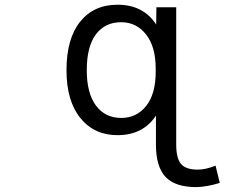

<svg xmlns="http://www.w3.org/2000/svg" viewBox="-20 -555 1040 805"><path d="M343.8 -260.7Q343.8 -164.1 382.3 -112.3Q420.9 -60.5 488.3 -60.5Q552.7 -60.5 592.8 -110.8Q632.8 -161.1 632.8 -253.9V-267.6Q632.8 -359.4 592.3 -410.6Q551.8 -461.9 488.3 -461.9Q419.9 -461.9 381.8 -410.6Q343.8 -359.4 343.8 -260.7ZM258.8 -260.7Q258.8 -392.6 315.9 -463.9Q373 -535.2 472.7 -535.2Q581.1 -535.2 634.8 -452.1L635.7 -524.4H718.8V50.8Q718.8 108.4 738.8 132.3Q758.8 156.2 809.6 156.2Q841.8 156.2 883.8 139.6L901.4 211.9Q847.7 228.5 802.7 229.5Q714.8 229.5 674.3 187Q633.8 144.5 633.8 50.8V-70.3Q580.1 11.7 472.7 11.7Q375 11.7 316.9 -60.1Q258.8 -131.8 258.8 -260.7Z"/></svg>

Font: Gen Shin Gothic Monospace Regular
Style: Regular
Weight: 400
Designer: [Source Han Sans]
Ryoko NISHIZUKA  (kana & ideographs); Paul D. Hunt (Latin, Greek & Cyrillic); Wenlong ZHANG  (bopomofo
Version: Version 1.002.20150607